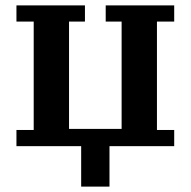

<svg xmlns="http://www.w3.org/2000/svg" viewBox="-20 -542 707 712"><path d="M281 0H41V-60H105V-462H41V-522H295V-462H236V-64H431V-462H372V-522H626V-462H562V-60H626V0H386V150H281Z"/></svg>

Font: IBM Plex Serif SemiBold
Style: Regular
Weight: 600
Designer: Mike Abbink, Paul van der Laan, Pieter van Rosmalen
Foundry: Bold Monday
Version: Version 2.5